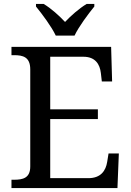

<svg xmlns="http://www.w3.org/2000/svg" viewBox="-20 -951 663 971"><path d="M262 -771H357C378 -816 426 -880 457 -918V-931H418C380 -908 339 -872 309 -840C279 -872 239 -908 201 -931H162V-918C193 -880 241 -816 262 -771ZM38 0H574L581 -175H529L522 -132C515 -88 490 -50 427 -50H234V-349H475V-398H234V-664H402C462 -664 485 -626 490 -582L495 -539H547L542 -714H38V-672H51C96 -672 133 -663 133 -600V-109C133 -50 95 -42 51 -42H38Z"/></svg>

Font: Noto Fangsong KSS Rotated
Style: Regular
Weight: 400
Designer: LIU Zhao, ZHANG Congyu, Kushim JIANG
Foundry: Guyu Beijing Co. Ltd.
Version: Version 1.000;November 16, 2022;FontCreator 11.5.0.2427 64-b